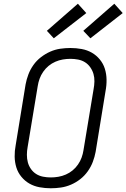

<svg xmlns="http://www.w3.org/2000/svg" viewBox="-20 -1000 677 1028"><path d="M252 8Q221 8 191.5 2.5Q162 -3 137.5 -17Q113 -31 94.5 -53.5Q76 -76 67.5 -103.5Q59 -131 58.5 -161.5Q58 -192 64 -223L117 -548Q122 -575 132 -601.5Q142 -628 159 -652Q176 -676 199.5 -694Q223 -712 249 -723.5Q275 -735 302.5 -739Q330 -743 357 -743Q388 -743 417.5 -737.5Q447 -732 471.5 -718Q496 -704 514.5 -681.5Q533 -659 541.5 -631.5Q550 -604 550.5 -573.5Q551 -543 545 -512L492 -187Q487 -160 477 -133.5Q467 -107 450 -83Q433 -59 410 -41Q387 -23 360.5 -11.5Q334 0 306.5 4Q279 8 252 8ZM252 -50Q272 -50 292.5 -53.5Q313 -57 332.5 -65.5Q352 -74 368.5 -87.5Q385 -101 397.5 -119Q410 -137 417 -156.5Q424 -176 427 -196L481 -522Q485 -543 485.5 -564Q486 -585 480.5 -604Q475 -623 463.5 -639.5Q452 -656 435.5 -666.5Q419 -677 398.5 -681Q378 -685 357 -685Q337 -685 316.5 -681.5Q296 -678 276.5 -669.5Q257 -661 240.5 -647.5Q224 -634 211.5 -616Q199 -598 192 -578.5Q185 -559 182 -539L128 -213Q124 -192 124 -171Q124 -150 129 -131Q134 -112 145.5 -95.5Q157 -79 173.5 -68.5Q190 -58 210.5 -54Q231 -50 252 -50ZM464 -795 426 -835 592 -980 637 -930ZM268 -795 231 -835 397 -980 442 -930Z"/></svg>

Font: Iosevka Aile Light
Style: Italic
Weight: 300
Italic angle: -9°
Designer: Belleve Invis
Foundry: Belleve Invis
Version: Version 31.1.0; ttfautohint (v1.8.4)